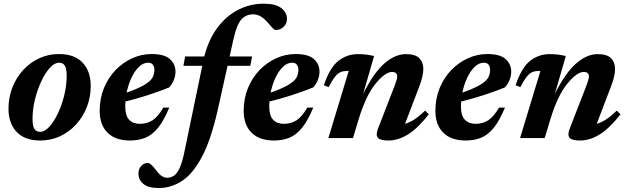

<svg xmlns="http://www.w3.org/2000/svg" viewBox="-20 -732 3322 1018"><path d="M292.5 -445.5Q375 -445.5 418 -399.8Q461 -354 461 -277Q461 -216.5 440.2 -164Q419.5 -111.5 382.8 -71.5Q346 -31.5 297.5 -9.2Q249 13 193.5 13Q111 13 68 -32.8Q25 -78.5 25 -155.5Q25 -216 45.8 -268.5Q66.5 -321 103.2 -361Q140 -401 188.5 -423.2Q237 -445.5 292.5 -445.5ZM193 -33Q217 -33 241.8 -60.2Q266.5 -87.5 287.5 -131.8Q308.5 -176 321 -228.2Q333.5 -280.5 333.5 -330.5Q333.5 -369 323.5 -384.2Q313.5 -399.5 293.5 -399.5Q269 -399.5 244.2 -372.2Q219.5 -345 198.8 -300.5Q178 -256 165.2 -204Q152.5 -152 152.5 -101.5Q152.5 -63.5 162.5 -48.2Q172.5 -33 193 -33Z M877.5 -161.5Q849 -93 818.5 -55Q788 -17 751.5 -2Q715 13 669 13Q592 13 550.2 -28.5Q508.5 -70 508.5 -144.5Q508.5 -210 531.2 -265.2Q554 -320.5 593 -360.8Q632 -401 681.2 -423.2Q730.5 -445.5 784 -445.5Q852 -445.5 881.2 -418.5Q910.5 -391.5 910.5 -352.5Q910.5 -329 901.2 -306.8Q892 -284.5 877 -268.5Q826 -247.5 766 -228.2Q706 -209 645 -193.5Q644 -180.5 644 -168Q644 -118 665 -96.8Q686 -75.5 721 -75.5Q759 -75.5 788 -93.8Q817 -112 846 -161.5ZM765 -399.5Q739 -399.5 716.2 -377.2Q693.5 -355 676.8 -319Q660 -283 651.5 -241Q712 -262.5 743.8 -281Q775.5 -299.5 787 -318.2Q798.5 -337 798.5 -360Q798.5 -399.5 765 -399.5Z M1133.5 -145Q1098 11 1050.2 100.5Q1002.5 190 944.8 227.5Q887 265 822 265Q766.5 265 740.2 243.2Q714 221.5 714 188.5Q714 163.5 728.8 147.8Q743.5 132 764 132Q779.5 132 809.5 173Q825.5 194 839 202.2Q852.5 210.5 865.5 210.5Q886.5 210.5 903.2 198.8Q920 187 933.8 156Q947.5 125 959 67L1052.5 -383H952.5L961.5 -432.5H1063Q1087 -525.5 1134.8 -587.8Q1182.5 -650 1245.2 -681.2Q1308 -712.5 1378 -712.5Q1441.5 -712.5 1471.5 -689Q1501.5 -665.5 1501.5 -632.5Q1501.5 -606 1483.5 -589.5Q1465.5 -573 1443 -573Q1434.5 -573 1423.2 -585.5Q1412 -598 1396 -616.5Q1379.5 -635 1361.2 -645.5Q1343 -656 1322.5 -656Q1283 -656 1259 -628Q1235 -600 1218.5 -527L1197.5 -432.5H1316.5L1307 -383H1186.5Z M1641 -161.5Q1612.5 -93 1582 -55Q1551.5 -17 1515 -2Q1478.5 13 1432.5 13Q1355.5 13 1313.8 -28.5Q1272 -70 1272 -144.5Q1272 -210 1294.8 -265.2Q1317.5 -320.5 1356.5 -360.8Q1395.5 -401 1444.8 -423.2Q1494 -445.5 1547.5 -445.5Q1615.5 -445.5 1644.8 -418.5Q1674 -391.5 1674 -352.5Q1674 -329 1664.8 -306.8Q1655.5 -284.5 1640.5 -268.5Q1589.5 -247.5 1529.5 -228.2Q1469.5 -209 1408.5 -193.5Q1407.5 -180.5 1407.5 -168Q1407.5 -118 1428.5 -96.8Q1449.5 -75.5 1484.5 -75.5Q1522.5 -75.5 1551.5 -93.8Q1580.5 -112 1609.5 -161.5ZM1528.5 -399.5Q1502.5 -399.5 1479.8 -377.2Q1457 -355 1440.2 -319Q1423.5 -283 1415 -241Q1475.5 -262.5 1507.2 -281Q1539 -299.5 1550.5 -318.2Q1562 -337 1562 -360Q1562 -399.5 1528.5 -399.5Z M1722.5 -270 1697 -280Q1729.5 -375 1775 -410Q1820.5 -445 1877 -445Q1901.5 -445 1920.5 -442.8Q1939.5 -440.5 1963.5 -435L1905.5 -234.5Q1961.5 -346.5 2018.2 -395.8Q2075 -445 2132 -445Q2182.5 -445 2203.5 -423.2Q2224.5 -401.5 2224.5 -367.5Q2224.5 -329.5 2204 -276L2127.5 -75.5Q2152.5 -82.5 2178.2 -99.5Q2204 -116.5 2234 -145.5L2253.5 -126Q2195.5 -51.5 2143 -19.2Q2090.5 13 2039.5 13Q1996.5 13 1983.8 -1.2Q1971 -15.5 1984 -49.5L2072.5 -277.5Q2086 -312.5 2086 -326.5Q2086 -350.5 2058.5 -350.5Q2022.5 -350.5 1971.5 -288.5Q1920.5 -226.5 1882 -101L1851.5 0H1721L1829 -356H1821.5Q1802 -356 1786.8 -350Q1771.5 -344 1756.5 -325.5Q1741.5 -307 1722.5 -270Z M2657.5 -161.5Q2629 -93 2598.5 -55Q2568 -17 2531.5 -2Q2495 13 2449 13Q2372 13 2330.2 -28.5Q2288.5 -70 2288.5 -144.5Q2288.5 -210 2311.2 -265.2Q2334 -320.5 2373 -360.8Q2412 -401 2461.2 -423.2Q2510.5 -445.5 2564 -445.5Q2632 -445.5 2661.2 -418.5Q2690.5 -391.5 2690.5 -352.5Q2690.5 -329 2681.2 -306.8Q2672 -284.5 2657 -268.5Q2606 -247.5 2546 -228.2Q2486 -209 2425 -193.5Q2424 -180.5 2424 -168Q2424 -118 2445 -96.8Q2466 -75.5 2501 -75.5Q2539 -75.5 2568 -93.8Q2597 -112 2626 -161.5ZM2545 -399.5Q2519 -399.5 2496.2 -377.2Q2473.5 -355 2456.8 -319Q2440 -283 2431.5 -241Q2492 -262.5 2523.8 -281Q2555.5 -299.5 2567 -318.2Q2578.5 -337 2578.5 -360Q2578.5 -399.5 2545 -399.5Z M2739 -270 2713.5 -280Q2746 -375 2791.5 -410Q2837 -445 2893.5 -445Q2918 -445 2937 -442.8Q2956 -440.5 2980 -435L2922 -234.5Q2978 -346.5 3034.8 -395.8Q3091.5 -445 3148.5 -445Q3199 -445 3220 -423.2Q3241 -401.5 3241 -367.5Q3241 -329.5 3220.5 -276L3144 -75.5Q3169 -82.5 3194.8 -99.5Q3220.5 -116.5 3250.5 -145.5L3270 -126Q3212 -51.5 3159.5 -19.2Q3107 13 3056 13Q3013 13 3000.2 -1.2Q2987.5 -15.5 3000.5 -49.5L3089 -277.5Q3102.5 -312.5 3102.5 -326.5Q3102.5 -350.5 3075 -350.5Q3039 -350.5 2988 -288.5Q2937 -226.5 2898.5 -101L2868 0H2737.5L2845.5 -356H2838Q2818.5 -356 2803.2 -350Q2788 -344 2773 -325.5Q2758 -307 2739 -270Z"/></svg>

Font: Newsreader Text
Style: Bold Italic
Weight: 700
Italic angle: -17°
Designer: Hugues Gentile
Foundry: Production Type
Version: Version 1.001